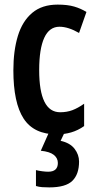

<svg xmlns="http://www.w3.org/2000/svg" viewBox="-20 -573 418 833"><path d="M227 10Q127 10 82.5 -58.5Q38 -127 38 -268Q38 -353 57.5 -417Q77 -481 119.5 -517Q162 -553 230 -553Q273 -553 302 -544.5Q331 -536 355 -521L323 -430Q276 -457 238 -457Q194 -457 172 -409Q150 -361 150 -269Q150 -86 241 -86Q270 -86 294 -95Q318 -104 345 -123V-26Q318 -7 288.5 1.5Q259 10 227 10ZM323 128Q323 183 294 211.5Q265 240 194 240Q177 240 163 239Q149 238 136 234V165Q148 168 163 170Q178 172 189 172Q231 172 231 134Q231 113 213.5 99Q196 85 157 81L193 0H261L243 38Q284 47 303.5 72.5Q323 98 323 128Z"/></svg>

Font: Noto Sans Gujarati UI ExtraCondensed SemiBold
Style: Regular
Weight: 600
Width: 2
Designer: Jelle Bosma - Monotype Design Team, Universal Thirst
Foundry: Monotype Imaging Inc.
Version: Version 2.106; ttfautohint (v1.8.4.7-5d5b)